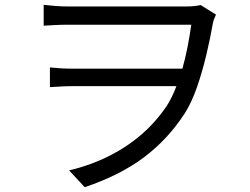

<svg xmlns="http://www.w3.org/2000/svg" viewBox="-20 -738 1040 800"><path d="M816 -717 880 -677Q877 -670 873 -661Q869 -652 867 -641Q856 -578 839.5 -508.5Q823 -439 801 -375.5Q779 -312 750 -266Q680 -158 580.5 -83Q481 -8 333 42L268 -28Q398 -59 501.5 -126.5Q605 -194 673 -294Q685 -312 695.5 -333.5Q706 -355 715 -379H280Q254 -379 232.5 -377.5Q211 -376 188 -375V-457Q208 -455 231 -453.5Q254 -452 277 -452H740Q753 -498 762 -545Q771 -592 777 -635H265Q235 -635 207 -633.5Q179 -632 162 -631V-718Q178 -716 206 -713.5Q234 -711 265 -711H755Q790 -711 816 -717Z"/></svg>

Font: Noto IKEA Simplified Chinese
Style: Regular
Weight: 400
Designer: Monotype Design Team
Foundry: Monotype Imaging Inc.
Version: Version 1.100